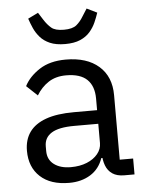

<svg xmlns="http://www.w3.org/2000/svg" viewBox="-54 -787 641 842"><g transform="rotate(-5 267.0 -365.5)"><path d="M505 0H460Q428 0 408 -13.5Q388 -27 379 -51Q370 -75 370 -106V-113L401 -84H366Q350 -37 310.5 -12.5Q271 12 217 12Q135 12 89.5 -30Q44 -72 44 -144Q44 -193 68 -226.5Q92 -260 140.5 -277.5Q189 -295 264 -295H366V-346Q366 -401 336 -430Q306 -459 244 -459Q198 -459 166 -438Q134 -417 113 -382L65 -427Q86 -468 132 -498Q178 -528 248 -528Q341 -528 393.5 -482Q446 -436 446 -354V-70H505ZM366 -235H260Q192 -235 160 -215Q128 -195 128 -157V-136Q128 -98 156 -77Q184 -56 230 -56Q270 -56 300.5 -68.5Q331 -81 348.5 -102.5Q366 -124 366 -150ZM252 -596Q212 -596 185.5 -607.5Q159 -619 142.5 -638Q126 -657 116.5 -678.5Q107 -700 100 -721L145 -743L166 -710Q180 -688 197 -673.5Q214 -659 252 -659Q290 -659 307.5 -673.5Q325 -688 338 -710L359 -743L404 -721Q397 -700 387.5 -678.5Q378 -657 361.5 -638Q345 -619 318.5 -607.5Q292 -596 252 -596Z"/></g></svg>

Font: IBM Plex Sans Var
Style: Regular
Weight: 400
Designer: Mike Abbink, Paul van der Laan, Pieter van Rosmalen
Foundry: Bold Monday
Version: Version 3.000